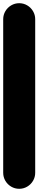

<svg xmlns="http://www.w3.org/2000/svg" viewBox="-20 -1180 240 1200"><path d="M0 -100H200V-1060H0ZM100 -200Q73 -200 50 -186.5Q27 -173 13.5 -150Q0 -127 0 -100Q0 -73 13.5 -50Q27 -27 50 -13.5Q73 0 100 0Q127 0 150 -13.5Q173 -27 186.5 -50Q200 -73 200 -100Q200 -127 186.5 -150Q173 -173 150 -186.5Q127 -200 100 -200ZM100 -1160Q73 -1160 50 -1146.5Q27 -1133 13.5 -1110Q0 -1087 0 -1060Q0 -1033 13.5 -1010Q27 -987 50 -973.5Q73 -960 100 -960Q127 -960 150 -973.5Q173 -987 186.5 -1010Q200 -1033 200 -1060Q200 -1087 186.5 -1110Q173 -1133 150 -1146.5Q127 -1160 100 -1160Z"/></svg>

Font: Wavefont ExtraBold
Style: Regular
Weight: 800
Monospace: yes
Version: Version 3.005;gftools[0.9.33]